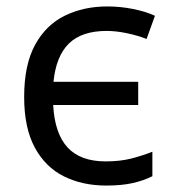

<svg xmlns="http://www.w3.org/2000/svg" viewBox="-20 -566 535 596"><path d="M310 10Q236 10 178.5 -18.5Q121 -47 88 -108Q55 -169 55 -265Q55 -365 89 -427Q123 -489 181.5 -517.5Q240 -546 313 -546Q354 -546 393.5 -538Q433 -530 461 -517L435 -445Q407 -456 373.5 -463Q340 -470 311 -470Q234 -470 194 -431Q154 -392 146 -312H409V-240H145Q150 -151 190 -108Q230 -65 308 -65Q353 -65 388 -74Q423 -83 453 -95V-19Q425 -5 391 2.5Q357 10 310 10Z"/></svg>

Font: Noto Sans Living
Style: Regular
Weight: 400
Designer: Monotype Design Team
Foundry: Monotype Imaging Inc.
Version: Version 2.013; ttfautohint (v1.8.4.7-5d5b)